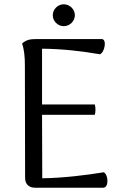

<svg xmlns="http://www.w3.org/2000/svg" viewBox="-20 -875 577 895"><path d="M277 -753C305 -753 329 -776 329 -804C329 -832 305 -855 277 -855C250 -855 226 -832 226 -804C226 -776 250 -753 277 -753ZM464 -72C385 -59 273 -45 177 -44L176 -340H422C426 -355 426 -372 422 -388H176V-648C271 -647 359 -637 446 -622C469 -632 479 -693 454 -693H152C118 -693 102 -689 83 -672C93 -643 96 -609 96 -569L97 -45C97 -16 116 0 143 0H461C488 0 486 -59 464 -72Z"/></svg>

Font: Arima Koshi
Style: Regular
Weight: 400
Designer: Joana Correia and Natanael Gama
Foundry: NDISCOVER
Version: Version 1.019;PS 001.019;hotconv 1.0.88;makeotf.lib2.5.64775